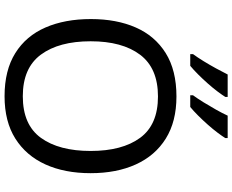

<svg xmlns="http://www.w3.org/2000/svg" viewBox="-106 -878 994 821"><g transform="rotate(90 390.5 -467.0)"><path d="M720 -358Q720 -247 682.5 -164.5Q645 -82 572 -36Q499 10 391 10Q280 10 206.5 -36Q133 -82 97 -165Q61 -248 61 -359Q61 -469 97 -551Q133 -633 206.5 -679Q280 -725 392 -725Q499 -725 572 -679.5Q645 -634 682.5 -551.5Q720 -469 720 -358ZM156 -358Q156 -223 213 -145.5Q270 -68 391 -68Q513 -68 569 -145.5Q625 -223 625 -358Q625 -493 569 -569.5Q513 -646 392 -646Q271 -646 213.5 -569.5Q156 -493 156 -358ZM570 -934Q562 -921 547 -901Q532 -881 512.5 -859Q493 -837 473.5 -817.5Q454 -798 437 -784H387V-796Q401 -815 417 -841Q433 -867 448.5 -894.5Q464 -922 474 -944H570ZM394 -934Q386 -921 371 -901Q356 -881 336.5 -859Q317 -837 297.5 -817.5Q278 -798 261 -784H211V-796Q225 -815 241 -841Q257 -867 272 -894.5Q287 -922 298 -944H394Z"/></g></svg>

Font: Noto Sans Adlam
Style: Regular
Weight: 400
Designer: Mark Jamra, Neil Patel
Foundry: JamraPatel LLC
Version: Version 3.001